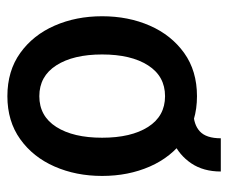

<svg xmlns="http://www.w3.org/2000/svg" viewBox="-69 -539 618 520"><g transform="rotate(90 240.0 -279.0)"><path d="M240.5 10Q172 10 123.5 -24.8Q75 -59.5 49.5 -117.8Q24 -176 24 -246.5Q24 -317.5 49.5 -375.8Q75 -434 123.5 -468.8Q172 -503.5 240.5 -503.5Q308.5 -503.5 357 -468.8Q405.5 -434 431 -375.8Q456.5 -317.5 456.5 -246.5Q456.5 -176 431 -117.8Q405.5 -59.5 357 -24.8Q308.5 10 240.5 10ZM240.5 -76.5Q294.5 -76.5 323.8 -122.5Q353 -168.5 353 -246.5Q353 -325 323.8 -371Q294.5 -417 240.5 -417Q186.5 -417 157 -371Q127.5 -325 127.5 -246.5Q127.5 -168.5 157 -122.5Q186.5 -76.5 240.5 -76.5ZM283.5 -422V-494Q317 -494 335.8 -511.2Q354.5 -528.5 354.5 -568H444.5Q444.5 -521 422.5 -488.2Q400.5 -455.5 364 -438.8Q327.5 -422 283.5 -422Z"/></g></svg>

Font: Cabin Condensed Medium
Style: Regular
Weight: 500
Width: 3
Designer: Pablo Impallari
Foundry: Pablo Impallari. http://www.impallari.com Igino Marini. http://www.ikern.com
Version: Version 3.001; ttfautohint (v1.8.3)